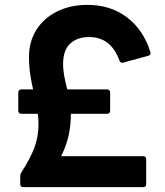

<svg xmlns="http://www.w3.org/2000/svg" viewBox="-20 -768 676 788"><path d="M76 0Q63 0 63 -13V-45Q63 -53 68 -61Q104 -117 121 -161.5Q138 -206 138 -260Q138 -280 135 -301H68Q55 -301 55 -314V-388Q55 -401 68 -401H116Q109 -430 104 -463Q99 -496 99 -534Q99 -597 129 -645Q159 -693 213.5 -720.5Q268 -748 339 -748Q434 -748 501.5 -696.5Q569 -645 597 -555Q601 -542 588 -539L486 -511Q474 -508 470 -520Q435 -616 346 -616Q297 -616 268 -589Q239 -562 239 -505Q239 -480 244 -454Q249 -428 256 -401H419Q432 -401 432 -388V-314Q432 -301 419 -301H271Q271 -258 262.5 -216Q254 -174 231 -127H567Q580 -127 580 -114V-13Q580 0 567 0Z"/></svg>

Font: LINE Seed Sans
Style: Bold
Weight: 700
Designer: LINE VX Design & Dalton Maag Ltd & Sandoll Inc
Foundry: Dalton Maag Ltd
Version: Version 1.003